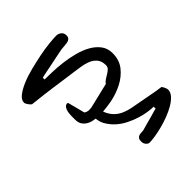

<svg xmlns="http://www.w3.org/2000/svg" viewBox="-173 -480 823 823"><g transform="rotate(-45 238.5 -68.5)"><path d="M103.5 -59.6V-80.1Q103.5 -92.8 105.5 -104.5Q107.4 -116.2 113.3 -125Q119.1 -133.8 129.9 -133.8V-132.8H132.8L152.3 -57.6Q152.3 -53.7 156.2 -51.8Q160.2 -49.8 164.6 -48.3Q168.9 -46.9 173.3 -46.9Q177.7 -46.9 180.7 -46.9Q182.6 -46.9 186 -47.4Q189.5 -47.9 190.4 -47.9Q196.3 -48.8 212.9 -53.2Q229.5 -57.6 247.6 -61.5Q265.6 -65.4 281.7 -69.8Q297.9 -74.2 304.7 -75.2Q309.6 -83 319.3 -89.4Q329.1 -95.7 338.9 -101.6Q348.6 -107.4 355.5 -114.3Q362.3 -121.1 362.3 -131.8Q362.3 -156.2 350.1 -170.9Q337.9 -185.5 318.8 -192.9Q299.8 -200.2 278.3 -203.1Q256.8 -206.1 237.3 -209Q229.5 -210 212.4 -212.4Q195.3 -214.8 173.8 -217.8Q152.3 -220.7 128.9 -224.1Q105.5 -227.5 83.5 -230Q61.5 -232.4 44.4 -234.4Q27.3 -236.3 19.5 -237.3Q13.7 -241.2 6.8 -251Q0 -260.7 0 -266.6Q0 -283.2 18.1 -297.4Q36.1 -311.5 63.5 -323.2Q90.8 -335 125.5 -343.8Q160.2 -352.5 193.8 -359.4Q227.5 -366.2 256.3 -369.1Q285.2 -372.1 300.8 -372.1Q312.5 -372.1 322.8 -364.3Q333 -356.4 333 -341.8Q333 -330.1 326.7 -324.7Q320.3 -319.3 311 -317.9Q301.8 -316.4 292.5 -315.9Q283.2 -315.4 275.4 -314.5Q259.8 -311.5 235.8 -306.6Q211.9 -301.8 188.5 -296.9Q165 -292 149.4 -289.1L132.8 -285.2V-274.4Q151.4 -274.4 179.7 -273.4Q208 -272.5 240.2 -268.6Q272.5 -264.6 304.2 -256.3Q335.9 -248 361.3 -233.9Q386.7 -219.7 402.8 -198.7Q418.9 -177.7 418.9 -147.5Q418.9 -106.4 396.5 -78.1Q374 -49.8 339.8 -32.2Q305.7 -14.6 265.6 -6.8Q238.3 -2 212.9 0Q215.8 8.8 219.7 15.6Q229.5 34.2 244.1 46.4Q258.8 58.6 275.4 64.9Q292 71.3 305.7 74.2Q314.5 76.2 336.9 80.1Q359.4 84 384.3 88.9Q409.2 93.8 431.6 97.7Q454.1 101.6 463.9 102.5Q467.8 106.4 472.2 115.7Q476.6 125 476.6 130.9Q476.6 146.5 463.9 160.6Q451.2 174.8 431.2 186.5Q411.1 198.2 386.7 207.5Q362.3 216.8 337.4 223.1Q312.5 229.5 292.5 232.4Q272.5 235.4 259.8 235.4Q252 235.4 244.6 227.1Q237.3 218.8 237.3 206.1Q237.3 194.3 241.7 189Q246.1 183.6 252.4 181.6Q258.8 179.7 266.1 179.7Q273.4 179.7 278.3 178.7Q290 174.8 307.1 170.4Q324.2 166 340.3 161.6Q356.4 157.2 369.1 153.3L380.9 150.4V138.7Q368.2 138.7 347.2 135.7Q326.2 132.8 302.7 125.5Q279.3 118.2 254.9 106Q230.5 93.8 211.4 76.2Q192.4 58.6 179.7 36.1Q170.9 19.5 168.9 -1Q165 -1 162.1 -2Q146.5 -3.9 133.3 -10.7Q120.1 -17.6 111.8 -29.3Q103.5 -41 103.5 -59.6Z"/></g></svg>

Font: Swanky and Moo Moo Cyrillic
Style: Regular
Weight: 400
Designer: Kimberly Geswein; Denis Ignatov
Foundry: Kimberly Geswein; Denis Ignatov
Version: Version 1.003 June 27, 2018